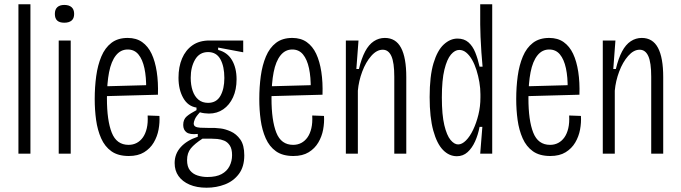

<svg xmlns="http://www.w3.org/2000/svg" viewBox="-20 -717 3178 896"><path d="M66 0V-697H122V0Z M254 0V-528H310V0ZM280 -611Q258 -611 247 -621Q236 -631 236 -652Q236 -673 247.5 -683.5Q259 -694 280 -694Q302 -694 314 -683.5Q326 -673 326 -652Q326 -631 314 -621Q302 -611 280 -611Z M581 11Q531 11 500 -11Q469 -33 452 -71.5Q435 -110 428.5 -157Q422 -204 422 -255Q422 -311 429 -362Q436 -413 453 -453.5Q470 -494 500 -517Q530 -540 576 -540Q616 -540 643.5 -520.5Q671 -501 687.5 -466Q704 -431 711.5 -382Q719 -333 717 -275L460 -268V-314L682 -320L662 -301Q663 -357 654 -398.5Q645 -440 626 -463Q607 -486 576 -486Q543 -486 521 -458.5Q499 -431 489 -380Q479 -329 479 -258Q479 -155 501.5 -98Q524 -41 580 -41Q601 -41 618 -50Q635 -59 647 -76Q659 -93 665 -118.5Q671 -144 669 -178L724 -176Q726 -145 720 -112.5Q714 -80 697.5 -52Q681 -24 652.5 -6.5Q624 11 581 11Z M944 159Q898 159 864.5 144.5Q831 130 813 104.5Q795 79 795 44Q795 1 823.5 -30.5Q852 -62 903 -79V-92Q866 -88 850.5 -99.5Q835 -111 835 -134Q835 -160 851.5 -174Q868 -188 897 -203V-215Q857 -221 835 -260Q813 -299 813 -354Q813 -405 829.5 -444Q846 -483 878 -505.5Q910 -528 958 -528H1115V-473L998 -495V-484Q1041 -473 1062.5 -436.5Q1084 -400 1084 -347Q1084 -299 1067.5 -263Q1051 -227 1022 -207Q993 -187 955 -187Q946 -187 934 -188.5Q922 -190 913 -193Q895 -174 889.5 -161Q884 -148 884 -141Q884 -131 891.5 -126.5Q899 -122 914.5 -121Q930 -120 954 -120H982Q989 -120 1010 -117.5Q1031 -115 1057 -103.5Q1083 -92 1101.5 -66Q1120 -40 1120 8Q1120 61 1095 94.5Q1070 128 1030 143.5Q990 159 944 159ZM948 109Q989 109 1014 95.5Q1039 82 1051 58.5Q1063 35 1063 7Q1063 -22 1052.5 -38Q1042 -54 1026.5 -60.5Q1011 -67 994 -68.5Q977 -70 964 -70H925Q888 -46 870.5 -24.5Q853 -3 853 30Q853 61 866.5 78Q880 95 902 102Q924 109 948 109ZM951 -237Q990 -237 1008.5 -269.5Q1027 -302 1027 -353Q1027 -407 1008.5 -440.5Q990 -474 951 -474Q911 -474 890.5 -439Q870 -404 870 -354Q870 -320 879 -293.5Q888 -267 906 -252Q924 -237 951 -237Z M1349 11Q1299 11 1268 -11Q1237 -33 1220 -71.5Q1203 -110 1196.5 -157Q1190 -204 1190 -255Q1190 -311 1197 -362Q1204 -413 1221 -453.5Q1238 -494 1268 -517Q1298 -540 1344 -540Q1384 -540 1411.5 -520.5Q1439 -501 1455.5 -466Q1472 -431 1479.5 -382Q1487 -333 1485 -275L1228 -268V-314L1450 -320L1430 -301Q1431 -357 1422 -398.5Q1413 -440 1394 -463Q1375 -486 1344 -486Q1311 -486 1289 -458.5Q1267 -431 1257 -380Q1247 -329 1247 -258Q1247 -155 1269.5 -98Q1292 -41 1348 -41Q1369 -41 1386 -50Q1403 -59 1415 -76Q1427 -93 1433 -118.5Q1439 -144 1437 -178L1492 -176Q1494 -145 1488 -112.5Q1482 -80 1465.5 -52Q1449 -24 1420.5 -6.5Q1392 11 1349 11Z M1594 0V-358V-528H1653L1643 -395H1655Q1667 -445 1684 -477Q1701 -509 1724.5 -524.5Q1748 -540 1776 -540Q1827 -540 1851.5 -494Q1876 -448 1876 -357V0H1820V-359Q1820 -425 1806.5 -455Q1793 -485 1766 -485Q1738 -485 1712.5 -456Q1687 -427 1670.5 -383Q1654 -339 1650 -294V0Z M2112 12Q2076 12 2047.5 -17Q2019 -46 2002 -107.5Q1985 -169 1985 -264Q1985 -362 2003 -422Q2021 -482 2051 -509.5Q2081 -537 2115 -537Q2146 -537 2166 -519.5Q2186 -502 2198 -472Q2210 -442 2218 -406H2232Q2229 -436 2226.5 -473Q2224 -510 2222.5 -545Q2221 -580 2221 -603V-697H2277V-274V0H2221L2231 -125H2218Q2211 -88 2197 -57Q2183 -26 2162 -7Q2141 12 2112 12ZM2118 -43Q2136 -43 2154.5 -61.5Q2173 -80 2188 -111.5Q2203 -143 2212.5 -181.5Q2222 -220 2222 -262V-277Q2222 -305 2217 -334Q2212 -363 2203.5 -390Q2195 -417 2183 -438Q2171 -459 2156 -471.5Q2141 -484 2123 -484Q2103 -484 2084.5 -462.5Q2066 -441 2054 -392.5Q2042 -344 2042 -262Q2042 -181 2053.5 -133Q2065 -85 2082.5 -64Q2100 -43 2118 -43Z M2548 11Q2498 11 2467 -11Q2436 -33 2419 -71.5Q2402 -110 2395.5 -157Q2389 -204 2389 -255Q2389 -311 2396 -362Q2403 -413 2420 -453.5Q2437 -494 2467 -517Q2497 -540 2543 -540Q2583 -540 2610.5 -520.5Q2638 -501 2654.5 -466Q2671 -431 2678.5 -382Q2686 -333 2684 -275L2427 -268V-314L2649 -320L2629 -301Q2630 -357 2621 -398.5Q2612 -440 2593 -463Q2574 -486 2543 -486Q2510 -486 2488 -458.5Q2466 -431 2456 -380Q2446 -329 2446 -258Q2446 -155 2468.5 -98Q2491 -41 2547 -41Q2568 -41 2585 -50Q2602 -59 2614 -76Q2626 -93 2632 -118.5Q2638 -144 2636 -178L2691 -176Q2693 -145 2687 -112.5Q2681 -80 2664.5 -52Q2648 -24 2619.5 -6.5Q2591 11 2548 11Z M2793 0V-358V-528H2852L2842 -395H2854Q2866 -445 2883 -477Q2900 -509 2923.5 -524.5Q2947 -540 2975 -540Q3026 -540 3050.5 -494Q3075 -448 3075 -357V0H3019V-359Q3019 -425 3005.5 -455Q2992 -485 2965 -485Q2937 -485 2911.5 -456Q2886 -427 2869.5 -383Q2853 -339 2849 -294V0Z"/></svg>

Font: Bricolage Grotesque 24pt Condensed ExtraLight
Style: Regular
Weight: 250
Width: 3
Designer: Mathieu Triay
Foundry: Atelier Triay
Version: Version 1.001;gftools[0.9.33.dev8+g029e19f]